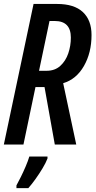

<svg xmlns="http://www.w3.org/2000/svg" viewBox="-20 -734 485 975"><path d="M-0.5 0 150.4 -713.9H270Q356.4 -713.9 400.6 -672.9Q444.8 -631.8 444.8 -556.2Q444.8 -466.3 406.2 -398.9Q367.7 -331.5 300.8 -311.5L367.2 0H258.3L206.1 -292H160.2L99.1 0ZM178.2 -374.5H216.3Q258.8 -374.5 286.1 -399.4Q313.5 -424.3 326.7 -462.9Q339.8 -501.5 339.8 -543Q339.8 -627.4 257.8 -627.4H231.4ZM63.5 221.2V207.5Q73.2 189.9 86.2 163.8Q99.1 137.7 110.8 110.1Q122.6 82.5 128.9 61H221.2V70.8Q212.9 92.8 196 120.8Q179.2 148.9 159.7 176Q140.1 203.1 124 221.2Z"/></svg>

Font: Open Sans Condensed SemiBold
Style: Italic
Weight: 600
Width: 3
Italic angle: -12°
Designer: Monotype Design Team
Foundry: Monotype Imaging Inc.
Version: Version 3.000; ttfautohint (v1.8.4)